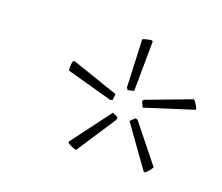

<svg xmlns="http://www.w3.org/2000/svg" viewBox="-54 -783 477 413"><g transform="rotate(15 184.5 -576.0)"><path d="M241 -713 230 -600 216 -598 213 -603 218 -712Q228 -715 239 -715ZM193 -583 190 -569 185 -568 83 -606Q83 -620 86 -627L89 -629ZM369 -597 368 -595 257 -570 252 -583 255 -587 359 -616Q365 -609 369 -597ZM253 -542 313 -452Q306 -442 298 -437H295L237 -535L248 -544ZM210 -536 209 -530 142 -445Q132 -448 123 -455L122 -458L198 -543Z"/></g></svg>

Font: Luna Sans Thin
Style: Italic
Weight: 250
Italic angle: -7°
Designer: Juan Pablo del Peral
Foundry: Huerta Tipografica
Version: Version 2.001; ttfautohint (v1.5)